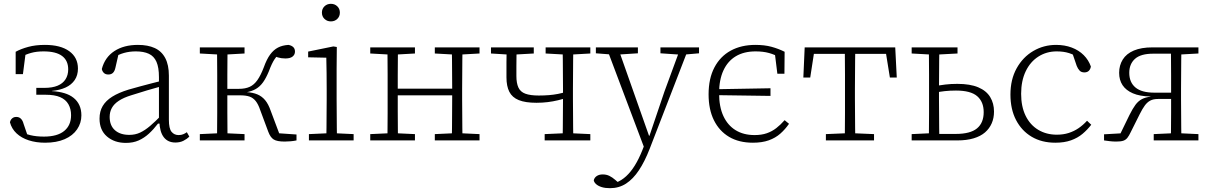

<svg xmlns="http://www.w3.org/2000/svg" viewBox="-20 -735 6336 1005"><path d="M216 12Q169 12 130.5 -0.5Q92 -13 66.5 -37Q41 -61 32 -95Q34 -104 38.5 -110Q43 -116 49.5 -119.5Q56 -123 65 -123Q80 -123 89.5 -113.5Q99 -104 103 -88L129 -12L84 -49Q108 -35 139 -27.5Q170 -20 210 -20Q280 -20 316 -49.5Q352 -79 352 -132Q352 -165 338 -189.5Q324 -214 295 -226.5Q266 -239 220 -239H170V-275H212Q254 -275 281.5 -286.5Q309 -298 323 -320Q337 -342 337 -372Q337 -418 305 -442Q273 -466 208 -466Q171 -466 142.5 -458Q114 -450 89 -436L115 -463L100 -347H62V-464Q89 -479 127.5 -489.5Q166 -500 215 -500Q297 -500 342.5 -467Q388 -434 388 -376Q388 -341 371 -316Q354 -291 323.5 -277Q293 -263 251 -259L252 -258Q288 -256 316.5 -247.5Q345 -239 365 -223Q385 -207 395.5 -184Q406 -161 406 -131Q406 -91 383.5 -58Q361 -25 318.5 -6.5Q276 12 216 12Z M639 13Q579 13 540 -20.5Q501 -54 501 -114Q501 -152 517.5 -180Q534 -208 567.5 -229Q601 -250 653 -266Q684 -275 714 -283Q744 -291 774.5 -299Q805 -307 834 -314V-286Q793 -275 750 -262Q707 -249 666 -236Q627 -224 602 -207.5Q577 -191 565.5 -170Q554 -149 554 -123Q554 -78 581.5 -53.5Q609 -29 657 -29Q688 -29 713.5 -41Q739 -53 766 -76Q793 -99 826 -133L829 -88H807Q784 -58 759.5 -35.5Q735 -13 706 0Q677 13 639 13ZM898 11Q859 11 837.5 -16.5Q816 -44 814 -100L812 -102V-331Q812 -382 799 -411.5Q786 -441 759 -453.5Q732 -466 691 -466Q658 -466 629.5 -458Q601 -450 575 -434L603 -463L584 -380Q580 -362 571 -353.5Q562 -345 547 -345Q532 -345 523.5 -353.5Q515 -362 513 -374Q529 -435 578.5 -467.5Q628 -500 702 -500Q754 -500 790 -483.5Q826 -467 845 -431Q864 -395 864 -339V-108Q864 -62 878 -45Q892 -28 915 -28Q929 -28 939.5 -32.5Q950 -37 958 -43L971 -20Q958 -7 940 2Q922 11 898 11Z M1026 0V-33L1135 -38H1153L1260 -33V0ZM1026 -455V-487H1260V-455L1153 -449H1135ZM1116 0Q1116 -30 1116.5 -67Q1117 -104 1117 -143Q1117 -182 1117 -216V-271Q1117 -306 1117 -344.5Q1117 -383 1116.5 -420.5Q1116 -458 1116 -487H1171Q1171 -458 1170.5 -420.5Q1170 -383 1170 -343Q1170 -303 1170 -267V-228Q1170 -188 1170 -147Q1170 -106 1170.5 -68Q1171 -30 1171 0ZM1384 -46 1342 -159Q1332 -189 1318.5 -206Q1305 -223 1286 -229.5Q1267 -236 1237 -236H1149V-270H1231Q1264 -270 1287 -280.5Q1310 -291 1327.5 -316Q1345 -341 1361 -383Q1376 -425 1394 -449.5Q1412 -474 1435 -486Q1458 -498 1490 -500Q1506 -497 1515 -488.5Q1524 -480 1524 -465Q1524 -449 1511.5 -439Q1499 -429 1474 -429Q1452 -429 1434.5 -434.5Q1417 -440 1403 -447L1448 -463Q1432 -447 1417.5 -425.5Q1403 -404 1387 -361Q1373 -327 1357 -304.5Q1341 -282 1319.5 -269.5Q1298 -257 1269 -252V-253Q1303 -251 1327 -241Q1351 -231 1368 -210.5Q1385 -190 1397 -155L1450 -14L1416 -39L1532 -31V0Q1518 3 1501.5 4.5Q1485 6 1470 6Q1430 6 1412.5 -5Q1395 -16 1384 -46Z M1597 0V-33L1707 -38H1725L1831 -33V0ZM1688 0Q1689 -30 1689 -67Q1689 -104 1689.5 -143Q1690 -182 1690 -215V-266Q1690 -311 1689.5 -352.5Q1689 -394 1688 -433L1593 -435V-465L1725 -492L1743 -489L1742 -375V-215Q1742 -182 1742.5 -143Q1743 -104 1743 -67Q1743 -30 1744 0ZM1712 -623Q1692 -623 1678.5 -636Q1665 -649 1665 -669Q1665 -689 1678.5 -702Q1692 -715 1712 -715Q1732 -715 1745.5 -702Q1759 -689 1759 -669Q1759 -649 1745.5 -636Q1732 -623 1712 -623Z M2008 0Q2008 -30 2008.5 -67Q2009 -104 2009 -143Q2009 -182 2009 -216V-271Q2009 -306 2009 -344.5Q2009 -383 2008.5 -420.5Q2008 -458 2008 -487H2063Q2063 -458 2062.5 -420Q2062 -382 2062 -342Q2062 -302 2062 -264V-242Q2062 -196 2062 -151.5Q2062 -107 2062.5 -68.5Q2063 -30 2063 0ZM2345 0Q2346 -30 2346 -68.5Q2346 -107 2346.5 -151Q2347 -195 2347 -242V-264Q2347 -302 2346.5 -342Q2346 -382 2346 -420Q2346 -458 2345 -487H2401Q2400 -458 2400 -420.5Q2400 -383 2399.5 -344.5Q2399 -306 2399 -271V-216Q2399 -182 2399.5 -143Q2400 -104 2400 -67Q2400 -30 2401 0ZM1918 0V-33L2027 -38H2045L2152 -33V0ZM1918 -455V-487H2152V-455L2045 -449H2027ZM2256 0V-33L2364 -38H2383L2490 -33V0ZM2256 -455V-487H2490V-455L2383 -449H2364ZM2041 -236V-271H2367V-236Z M2788 -197Q2730 -197 2695.5 -211Q2661 -225 2646 -254.5Q2631 -284 2631 -330Q2631 -369 2631 -408.5Q2631 -448 2632 -487H2684Q2684 -462 2683.5 -437.5Q2683 -413 2683 -388.5Q2683 -364 2683 -337Q2683 -300 2693.5 -277Q2704 -254 2730 -244.5Q2756 -235 2800 -235Q2828 -235 2853 -237Q2878 -239 2901 -243.5Q2924 -248 2946 -255V-223Q2925 -216 2900 -210Q2875 -204 2847 -200.5Q2819 -197 2788 -197ZM2925 0Q2926 -30 2926 -67.5Q2926 -105 2926.5 -144.5Q2927 -184 2927 -220V-271Q2927 -306 2926.5 -344.5Q2926 -383 2926 -420.5Q2926 -458 2925 -487H2981Q2980 -458 2980 -420.5Q2980 -383 2979.5 -344.5Q2979 -306 2979 -271V-216Q2979 -182 2979.5 -143Q2980 -104 2980 -67Q2980 -30 2981 0ZM2550 -455V-487H2774V-455L2667 -449H2648ZM2831 0V-33L2943 -38H2962L3070 -33V0ZM2836 -455V-487H3070V-455L2963 -449H2944Z M3173 250Q3148 250 3130 244.5Q3112 239 3101 229.5Q3090 220 3088 209Q3091 195 3103.5 186.5Q3116 178 3135 178Q3154 178 3169.5 185.5Q3185 193 3201 207L3225 228L3200 229L3204 221Q3233 210 3257.5 187.5Q3282 165 3303 131Q3324 97 3342 52L3362 1L3372 -2L3458 -256L3543 -487H3586L3381 43Q3355 110 3324.5 156Q3294 202 3257 226Q3220 250 3173 250ZM3356 49 3154 -487H3214L3377 -25L3394 -18ZM3099 -456V-487H3319V-456L3210 -449H3190ZM3437 -456V-487H3639V-456L3559 -449H3540Z M3921 12Q3848 12 3796.5 -18.5Q3745 -49 3717 -105.5Q3689 -162 3689 -241Q3689 -324 3719.5 -382Q3750 -440 3805 -470Q3860 -500 3934 -500Q3982 -500 4018.5 -490Q4055 -480 4087 -464L4086 -349H4049L4035 -462L4066 -432Q4036 -449 4005.5 -457.5Q3975 -466 3935 -466Q3874 -466 3831.5 -440.5Q3789 -415 3766.5 -366Q3744 -317 3744 -247Q3744 -176 3766.5 -127.5Q3789 -79 3830.5 -53.5Q3872 -28 3930 -28Q3966 -28 3993.5 -37.5Q4021 -47 4043.5 -64.5Q4066 -82 4087 -106L4110 -87Q4090 -58 4064.5 -35.5Q4039 -13 4004 -0.5Q3969 12 3921 12ZM3728 -237V-268L4013 -273V-233Z M4185 -329 4192 -487H4666L4674 -329H4638L4614 -478L4640 -453H4218L4244 -478L4221 -329ZM4303 0V-33L4420 -38H4438L4555 -33V0ZM4402 0Q4402 -30 4402.5 -67Q4403 -104 4403 -143Q4403 -182 4403 -216V-271Q4403 -306 4403 -344.5Q4403 -383 4402.5 -420.5Q4402 -458 4402 -487H4457Q4456 -458 4456 -420.5Q4456 -383 4455.5 -344.5Q4455 -306 4455 -271V-216Q4455 -182 4455.5 -143Q4456 -104 4456 -67Q4456 -30 4457 0Z M4878 0V-34H4983Q5059 -34 5094 -63Q5129 -92 5129 -148Q5129 -202 5095 -231.5Q5061 -261 4984 -261Q4952 -261 4925 -258Q4898 -255 4875 -250V-285Q4899 -289 4928 -292.5Q4957 -296 4991 -296Q5058 -296 5100.5 -278Q5143 -260 5163 -227Q5183 -194 5183 -151Q5183 -117 5171 -89.5Q5159 -62 5136 -42Q5113 -22 5076.5 -11Q5040 0 4991 0ZM4842 0Q4842 -30 4842.5 -67Q4843 -104 4843 -143Q4843 -182 4843 -216V-271Q4843 -306 4843 -344.5Q4843 -383 4842.5 -420.5Q4842 -458 4842 -487H4897Q4896 -458 4896 -420.5Q4896 -383 4895.5 -344Q4895 -305 4895 -271V-216Q4895 -182 4895.5 -143Q4896 -104 4896 -67Q4896 -30 4897 0ZM4752 -455V-487H4992V-455L4879 -449H4861ZM4752 0V-33L4859 -38H4868V0Z M5504 12Q5433 12 5380.5 -19Q5328 -50 5298.5 -106.5Q5269 -163 5269 -240Q5269 -319 5301.5 -377.5Q5334 -436 5388.5 -468Q5443 -500 5508 -500Q5553 -500 5590 -486Q5627 -472 5652.5 -446.5Q5678 -421 5690 -387Q5688 -373 5679.5 -364.5Q5671 -356 5656 -356Q5640 -356 5631 -365.5Q5622 -375 5616 -390L5589 -469L5630 -430Q5604 -448 5576 -457Q5548 -466 5511 -466Q5458 -466 5415.5 -439Q5373 -412 5349 -362Q5325 -312 5325 -244Q5325 -177 5348.5 -129Q5372 -81 5414.5 -55.5Q5457 -30 5512 -30Q5546 -30 5574 -39Q5602 -48 5625.5 -64Q5649 -80 5670 -103L5692 -82Q5672 -56 5646.5 -34.5Q5621 -13 5586 -0.5Q5551 12 5504 12Z M6012 -487H6253V-455L6145 -449L6131 -454H6016Q5951 -454 5921 -427Q5891 -400 5891 -354Q5891 -304 5923.5 -277Q5956 -250 6022 -250H6130V-217H6042Q6017 -217 6001 -208.5Q5985 -200 5972.5 -183Q5960 -166 5946 -138L5898 -42Q5890 -25 5881.5 -14Q5873 -3 5860 1.5Q5847 6 5823 6Q5805 6 5789 4Q5773 2 5759 0V-32L5864 -38L5838 -22L5892 -133Q5909 -167 5923.5 -186.5Q5938 -206 5957 -216Q5976 -226 6003 -229L6001 -230Q5946 -231 5910 -246.5Q5874 -262 5856 -289Q5838 -316 5838 -354Q5838 -393 5857 -423.5Q5876 -454 5915 -470.5Q5954 -487 6012 -487ZM6109 0Q6109 -30 6109.5 -67.5Q6110 -105 6110 -146Q6110 -187 6110 -225V-256Q6110 -298 6110 -340Q6110 -382 6109.5 -420Q6109 -458 6109 -487H6164Q6163 -458 6163 -420.5Q6163 -383 6162.5 -344.5Q6162 -306 6162 -271V-216Q6162 -182 6162.5 -143Q6163 -104 6163 -67Q6163 -30 6164 0ZM6019 0V-33L6128 -38H6146L6253 -33V0Z"/></svg>

Font: Source Serif 4 Light
Style: Regular
Weight: 300
Designer: Frank Grießhammer
Foundry: Adobe Systems Incorporated
Version: Version 4.004;hotconv 1.0.116;makeotfexe 2.5.65601